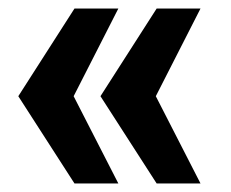

<svg xmlns="http://www.w3.org/2000/svg" viewBox="-20 -530 543 451"><path d="M155 -99 23 -304 155 -510H258L153 -304L258 -99ZM348 -99 216 -304 348 -510H451L346 -304L451 -99Z"/></svg>

Font: Saira
Style: Bold
Weight: 700
Designer: Hector Gatti with collaboration of the Omnibus-Type team
Foundry: Omnibus-Type
Version: Version 1.100; ttfautohint (v1.8.3)